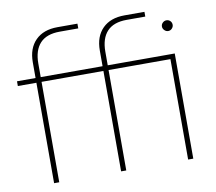

<svg xmlns="http://www.w3.org/2000/svg" viewBox="-80 -824 1030 917"><g transform="rotate(-10 435.0 -365.5)"><path d="M110 0V-487H20V-510H110V-586Q110 -654 148.5 -692.5Q187 -731 255 -731H352V-708H262Q198 -708 166.5 -674Q135 -640 135 -576V-510H435V-586Q435 -654 473.5 -692.5Q512 -731 580 -731H677V-708H587Q523 -708 491.5 -674Q460 -640 460 -576V-510H785V0H760V-487H460V0H435V-487H135V0ZM773 -621Q763 -621 755 -629Q747 -637 747 -647Q747 -658 755 -665.5Q763 -673 773 -673Q784 -673 791.5 -665.5Q799 -658 799 -647Q799 -637 791.5 -629Q784 -621 773 -621Z"/></g></svg>

Font: MuseoModerno Thin
Style: Regular
Weight: 100
Designer: Pablo Cosgaya, Héctor Gatti, Marcela Romero, and the Authors of The MuseoModerno Project.
Foundry: Omnibus-Type Team
Version: Version 1.003